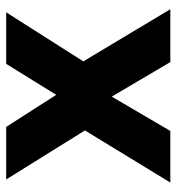

<svg xmlns="http://www.w3.org/2000/svg" viewBox="5 -575 570 620"><g transform="rotate(-90 290.0 -265.0)"><path d="M10.5 0 178.8 -275.8 20.5 -530H190.2L293.7 -368.5L393.8 -530H560.2L401.8 -281L570.2 0H399.5L288 -189.2L177.2 0Z"/></g></svg>

Font: Golos Text
Style: Regular
Weight: 400
Designer: A.Korolkova, Vitaly Kuzmin
Foundry: ParaType Ltd
Version: Version 2.004